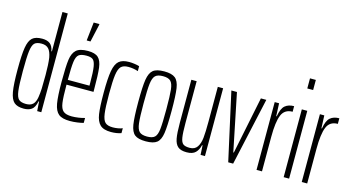

<svg xmlns="http://www.w3.org/2000/svg" viewBox="-81 -1065 2560 1395"><g transform="rotate(15 1199.0 -367.5)"><path d="M36 -255Q36 -366 45 -420.5Q54 -475 78 -496.5Q102 -518 152 -518Q190 -518 211 -501.5Q232 -485 239 -447H243V-743H283V0H252L247 -71H243Q234 -24 211 -8Q188 8 152 8Q103 8 79 -13.5Q55 -35 45.5 -89.5Q36 -144 36 -255ZM235 -101Q240 -132 241.5 -166.5Q243 -201 243 -269Q243 -349 236 -398Q228 -443 209.5 -462.5Q191 -482 157 -482Q120 -482 104 -466.5Q88 -451 82 -405Q76 -359 76 -255Q76 -151 82 -105.5Q88 -60 105 -44.5Q122 -29 160 -29Q193 -29 211 -46Q229 -63 235 -101Z M611 -241H408Q408 -147 414 -104.5Q420 -62 440 -45Q460 -28 504 -28Q527 -28 554.5 -32Q582 -36 601 -42V-5Q584 0 555.5 4Q527 8 499 8Q441 8 414 -14Q387 -36 377.5 -89.5Q368 -143 368 -254Q368 -368 375 -419Q382 -470 408.5 -494Q435 -518 496 -518Q550 -518 574 -495.5Q598 -473 604.5 -421.5Q611 -370 611 -256ZM408 -277H571V-297Q571 -381 564.5 -419.5Q558 -458 543 -470Q528 -482 495 -482Q454 -482 436.5 -468Q419 -454 413.5 -413Q408 -372 408 -277ZM467 -589V-594L482 -728H525V-723L495 -589Z M684 -254Q684 -363 694 -418.5Q704 -474 729.5 -496Q755 -518 805 -518Q824 -518 846 -515Q868 -512 883 -507V-470Q847 -482 810 -482Q772 -482 754.5 -464Q737 -446 730.5 -399.5Q724 -353 724 -256Q724 -155 730.5 -108.5Q737 -62 755 -45Q773 -28 812 -28Q831 -28 851.5 -31.5Q872 -35 885 -41V-4Q851 8 808 8Q752 8 726 -17Q700 -42 692 -95Q684 -148 684 -254Z M944 -254Q944 -371 952.5 -423.5Q961 -476 986.5 -497Q1012 -518 1070 -518Q1127 -518 1153 -497Q1179 -476 1187 -423Q1195 -370 1195 -254Q1195 -138 1187 -85.5Q1179 -33 1153 -12.5Q1127 8 1070 8Q1012 8 986.5 -12.5Q961 -33 952.5 -85.5Q944 -138 944 -254ZM1155 -254Q1155 -358 1150 -403Q1145 -448 1127.5 -465Q1110 -482 1070 -482Q1030 -482 1012.5 -465Q995 -448 989.5 -403Q984 -358 984 -254Q984 -151 989.5 -106Q995 -61 1012.5 -44.5Q1030 -28 1070 -28Q1110 -28 1127.5 -44.5Q1145 -61 1150 -105.5Q1155 -150 1155 -254Z M1275 -188V-510H1315V-196Q1315 -121 1320.5 -87Q1326 -53 1341 -41Q1356 -29 1390 -29Q1429 -29 1447 -56Q1465 -83 1469.5 -126Q1474 -169 1474 -248V-510H1514V0H1481L1477 -71H1473Q1465 -35 1443.5 -13.5Q1422 8 1377 8Q1333 8 1311.5 -10.5Q1290 -29 1282.5 -69Q1275 -109 1275 -188Z M1689 0 1576 -510H1618L1706 -79H1710L1798 -510H1839L1726 0Z M1902 -510H1935L1939 -414H1943Q1953 -475 1978.5 -496.5Q2004 -518 2046 -518V-476Q1986 -476 1964.5 -424Q1943 -372 1943 -260V0H1902Z M2105 -667V-743H2149V-667ZM2106 0V-510H2147V0Z M2242 -510H2275L2279 -414H2283Q2293 -475 2318.5 -496.5Q2344 -518 2386 -518V-476Q2326 -476 2304.5 -424Q2283 -372 2283 -260V0H2242Z"/></g></svg>

Font: Saira Ultra Condensed ExLight
Style: Regular
Weight: 200
Width: 1
Designer: Hector Gatti with collaboration of the Omnibus-Type team
Foundry: Omnibus-Type
Version: Version 1.001; ttfautohint (v1.8)